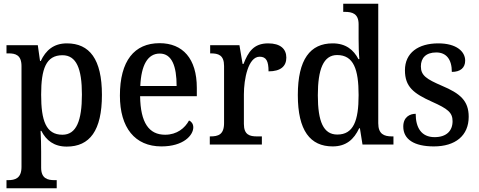

<svg xmlns="http://www.w3.org/2000/svg" viewBox="-20 -780 2586 1036"><path d="M15 236H286V192H274C238 192 202 184 202 125V39C202 5 201 -39 199 -74H203C229 -23 271 11 340 11C464 11 530 -75 530 -268C530 -461 463 -546 341 -546C269 -546 227 -508 200 -451H196L184 -536H15V-492H26C64 -492 96 -483 96 -423V121C96 183 60 192 24 192H15ZM317 -53C228 -53 202 -129 202 -269C202 -408 228 -482 317 -482C392 -482 422 -410 422 -270C422 -129 392 -53 317 -53Z M851 10C970 10 1023 -50 1023 -93C1023 -112 1012 -125 1000 -130C978 -89 935 -53 871 -53C784 -53 738 -117 736 -261H1042V-306C1042 -464 966 -547 841 -547C705 -547 627 -452 627 -264C627 -91 708 10 851 10ZM933 -316H737C742 -429 777 -491 842 -491C908 -491 933 -422 933 -316Z M1112 0H1393V-44H1367C1328 -44 1296 -52 1296 -111V-271C1296 -353 1319 -474 1381 -474C1417 -474 1429 -450 1429 -395C1495 -395 1525 -423 1525 -469C1525 -516 1493 -546 1427 -546C1348 -546 1319 -499 1294 -435H1289L1272 -536H1114V-492H1117C1158 -492 1189 -483 1189 -424V-116C1189 -53 1157 -44 1115 -44H1112Z M1775 10C1848 10 1890 -28 1918 -88H1922L1936 0H2103V-44H2095C2053 -44 2021 -56 2021 -115V-760H1832V-716H1840C1880 -716 1915 -707 1915 -649V-570C1915 -536 1916 -493 1919 -461H1914C1888 -511 1846 -546 1775 -546C1654 -546 1587 -460 1587 -267C1587 -75 1654 10 1775 10ZM1800 -54C1725 -54 1695 -124 1695 -266C1695 -406 1725 -483 1799 -483C1888 -483 1915 -406 1915 -267C1915 -128 1887 -54 1800 -54Z M2321 10C2437 10 2509 -48 2509 -150C2509 -237 2462 -276 2365 -317C2282 -353 2251 -372 2251 -422C2251 -467 2278 -497 2334 -497C2388 -497 2418 -460 2418 -392C2465 -392 2490 -415 2490 -453C2490 -502 2443 -546 2345 -546C2237 -546 2165 -495 2165 -401C2165 -312 2211 -276 2311 -231C2396 -193 2422 -173 2422 -126C2422 -74 2389 -40 2325 -40C2253 -40 2223 -92 2223 -166C2192 -166 2156 -149 2156 -97C2156 -28 2215 10 2321 10Z"/></svg>

Font: Noto Serif Lao SemiCondensed Medium
Style: Regular
Weight: 500
Width: 4
Designer: Monotype Design Team
Foundry: Monotype Imaging Inc.
Version: Version 2.003